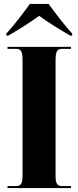

<svg xmlns="http://www.w3.org/2000/svg" viewBox="-20 -951 395 971"><path d="M12 -781V-771H22C62 -794 131 -836 178 -871C225 -836 295 -794 335 -771H345V-781C310 -819 258 -886 226 -931H131C99 -886 47 -819 12 -781ZM18 0H339V-10H293C269 -10 261 -23 261 -64V-646C261 -690 269 -704 293 -704H339V-714H18V-704H62C86 -704 94 -690 94 -647V-63C94 -23 86 -10 62 -10H18Z"/></svg>

Font: Noto Serif Display ExtraCondensed Black
Style: Regular
Weight: 900
Width: 2
Designer: Monotype Design Team
Foundry: Monotype Imaging Inc.
Version: Version 2.009